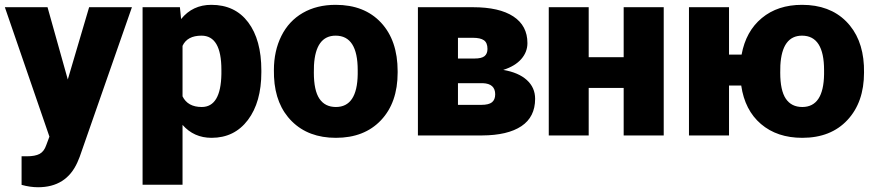

<svg xmlns="http://www.w3.org/2000/svg" viewBox="-22 -558 3607 791"><path d="M257.3 -230.5 345.2 -528.3H521.5L306.2 88.4L296.9 110.8Q251 213.4 134.8 213.4Q102.5 213.4 66.9 203.6V85.9H88.4Q123 85.9 141.4 75.9Q159.7 65.9 168.5 40L181.6 4.9L-2 -528.3H173.8Z M1054.7 -260.3Q1054.7 -137.2 999.3 -63.7Q943.8 9.8 849.6 9.8Q776.9 9.8 730 -43.5V203.1H565.4V-528.3H719.2L724.1 -479.5Q771.5 -538.1 848.6 -538.1Q946.3 -538.1 1000.5 -466.1Q1054.7 -394 1054.7 -268.1ZM890.1 -270.5Q890.1 -411.1 808.1 -411.1Q749.5 -411.1 730 -369.1V-161.1Q751.5 -117.2 809.1 -117.2Q887.7 -117.2 890.1 -252.9Z M1106.4 -269Q1106.4 -348.1 1137.2 -409.9Q1168 -471.7 1225.6 -504.9Q1283.2 -538.1 1360.8 -538.1Q1479.5 -538.1 1547.9 -464.6Q1616.2 -391.1 1616.2 -264.6V-258.8Q1616.2 -135.3 1547.6 -62.7Q1479 9.8 1361.8 9.8Q1249 9.8 1180.7 -57.9Q1112.3 -125.5 1106.9 -241.2ZM1271 -258.8Q1271 -185.5 1293.9 -151.4Q1316.9 -117.2 1361.8 -117.2Q1449.7 -117.2 1451.7 -252.4V-269Q1451.7 -411.1 1360.8 -411.1Q1278.3 -411.1 1271.5 -288.6Z M1699.7 0V-528.3H1926.3Q2035.2 -528.3 2093 -490.2Q2150.9 -452.1 2150.9 -380.4Q2150.9 -343.8 2125.5 -314.7Q2100.1 -285.6 2051.3 -270Q2114.3 -259.3 2148.4 -228.3Q2182.6 -197.3 2182.6 -150.9Q2182.6 -76.2 2126.2 -38.3Q2069.8 -0.5 1963.9 0ZM1864.7 -215.3V-126H1960.9Q1991.7 -126 2004.9 -136.7Q2018.1 -147.5 2018.1 -169.4Q2018.1 -213.4 1967.3 -215.3ZM1864.7 -316.9H1932.6Q1962.4 -316.9 1974.4 -326.9Q1986.3 -336.9 1986.3 -356.4Q1986.3 -381.8 1971.7 -392.1Q1957 -402.3 1926.3 -402.3H1864.7Z M2712.4 0H2547.4V-195.8H2403.3V0H2238.8V-528.3H2403.3V-322.3H2547.4V-528.3H2712.4Z M2981.4 -333H3033.2Q3050.8 -429.2 3116.5 -483.6Q3182.1 -538.1 3282.2 -538.1Q3395.5 -538.1 3463.4 -470.5Q3531.2 -402.8 3537.1 -288.1L3537.6 -258.8Q3537.6 -136.7 3469.2 -63.5Q3400.9 9.8 3283.2 9.8Q3179.7 9.8 3113 -47.1Q3046.4 -104 3031.7 -205.6H2981.4V0H2816.4V-528.3H2981.4ZM3192.4 -258.8Q3192.4 -185.5 3215.3 -151.4Q3238.3 -117.2 3283.2 -117.2Q3371.1 -117.2 3373 -252.4V-269Q3373 -411.1 3282.2 -411.1Q3199.7 -411.1 3192.9 -288.6Z"/></svg>

Font: Roboto Black
Style: Regular
Weight: 900
Designer: Google
Version: Version 2.134; 2016